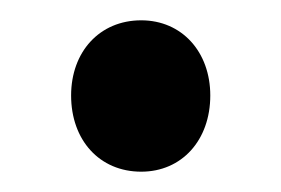

<svg xmlns="http://www.w3.org/2000/svg" viewBox="-20 -182 277 189"><path d="M119 -13C159 -13 187 -44 187 -88C187 -131 159 -162 119 -162C78 -162 50 -131 50 -88C50 -44 78 -13 119 -13Z"/></svg>

Font: Nithya Ranjana NU
Style: Regular
Weight: 400
Designer: Designed by Tathagata Biswas and Noopur Datye with help from Ananda Maharjan, Callijatra
Foundry: Ek Type
Version: Version 1.000